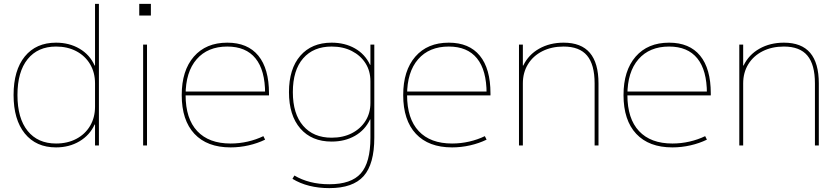

<svg xmlns="http://www.w3.org/2000/svg" viewBox="-20 -750 4321 990"><path d="M269 10Q166 10 108 -61.5Q50 -133 50 -260Q50 -388 108 -459Q166 -530 269 -530Q337 -530 390 -499Q443 -468 468 -412H470V-730H490V0H470V-108H468Q443 -53 390 -21.5Q337 10 269 10ZM269 -10Q328 -10 373.5 -34Q419 -58 444.5 -101Q470 -144 470 -200V-320Q470 -376 444.5 -419Q419 -462 373.5 -486Q328 -510 269 -510Q175 -510 122.5 -445Q70 -380 70 -260Q70 -140 122.5 -75Q175 -10 269 -10Z M698 -670V-730H758V-670ZM718 0V-520H738V0Z M1169 10Q1048 10 982.5 -60Q917 -130 917 -260Q917 -386 979.5 -458Q1042 -530 1152 -530Q1257 -530 1312 -463Q1367 -396 1367 -268Q1367 -264 1367 -263Q1367 -262 1367 -258H927V-278H1357L1347 -268Q1347 -388 1297.5 -449Q1248 -510 1152 -510Q1051 -510 994 -444.5Q937 -379 937 -260Q937 -138 997 -74Q1057 -10 1169 -10Q1214 -10 1257.5 -20Q1301 -30 1338 -48L1347 -30Q1308 -11 1262 -0.5Q1216 10 1169 10Z M1678 220Q1623 220 1575 208Q1527 196 1488 172L1498 155Q1535 177 1580 188.5Q1625 200 1678 200Q1791 200 1840.5 144Q1890 88 1890 -40V-134H1888Q1862 -79 1810 -49.5Q1758 -20 1690 -20Q1587 -20 1528.5 -87.5Q1470 -155 1470 -275Q1470 -395 1528.5 -462.5Q1587 -530 1690 -530Q1758 -530 1810 -500.5Q1862 -471 1888 -416H1890V-520H1910V-40Q1910 96 1855 158Q1800 220 1678 220ZM1690 -40Q1749 -40 1794 -63Q1839 -86 1864.5 -126.5Q1890 -167 1890 -219V-331Q1890 -384 1864.5 -424Q1839 -464 1794 -487Q1749 -510 1690 -510Q1596 -510 1543 -449Q1490 -388 1490 -275Q1490 -163 1543 -101.5Q1596 -40 1690 -40Z M2311 10Q2190 10 2124.5 -60Q2059 -130 2059 -260Q2059 -386 2121.5 -458Q2184 -530 2294 -530Q2399 -530 2454 -463Q2509 -396 2509 -268Q2509 -264 2509 -263Q2509 -262 2509 -258H2069V-278H2499L2489 -268Q2489 -388 2439.5 -449Q2390 -510 2294 -510Q2193 -510 2136 -444.5Q2079 -379 2079 -260Q2079 -138 2139 -74Q2199 -10 2311 -10Q2356 -10 2399.5 -20Q2443 -30 2480 -48L2489 -30Q2450 -11 2404 -0.5Q2358 10 2311 10Z M2656 0V-520H2676V-412H2678Q2705 -468 2760 -499Q2815 -530 2886 -530Q2977 -530 3021.5 -477.5Q3066 -425 3066 -320V0H3046V-320Q3046 -417 3007 -463.5Q2968 -510 2886 -510Q2824 -510 2776.5 -486Q2729 -462 2702.5 -419Q2676 -376 2676 -320V0Z M3447 10Q3326 10 3260.5 -60Q3195 -130 3195 -260Q3195 -386 3257.5 -458Q3320 -530 3430 -530Q3535 -530 3590 -463Q3645 -396 3645 -268Q3645 -264 3645 -263Q3645 -262 3645 -258H3205V-278H3635L3625 -268Q3625 -388 3575.5 -449Q3526 -510 3430 -510Q3329 -510 3272 -444.5Q3215 -379 3215 -260Q3215 -138 3275 -74Q3335 -10 3447 -10Q3492 -10 3535.5 -20Q3579 -30 3616 -48L3625 -30Q3586 -11 3540 -0.5Q3494 10 3447 10Z M3792 0V-520H3812V-412H3814Q3841 -468 3896 -499Q3951 -530 4022 -530Q4113 -530 4157.5 -477.5Q4202 -425 4202 -320V0H4182V-320Q4182 -417 4143 -463.5Q4104 -510 4022 -510Q3960 -510 3912.5 -486Q3865 -462 3838.5 -419Q3812 -376 3812 -320V0Z"/></svg>

Font: M PLUS 1 Thin Thin
Style: Regular
Weight: 250
Version: Version 1.001